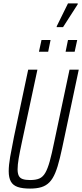

<svg xmlns="http://www.w3.org/2000/svg" viewBox="-20 -1096 481 1124"><path d="M156 8Q111 8 83.5 -1.5Q56 -11 43.5 -33.5Q31 -56 31 -94Q31 -129 39.5 -178Q48 -227 62 -296L145 -688H199L108 -263Q96 -207 89.5 -169Q83 -131 83 -105Q83 -81 90 -67Q97 -53 113.5 -47.5Q130 -42 156 -42Q190 -42 210.5 -51Q231 -60 245 -84Q259 -108 271 -151Q283 -194 297 -263L387 -688H441L358 -296Q343 -223 330.5 -171Q318 -119 303.5 -84Q289 -49 269.5 -29Q250 -9 222.5 -0.5Q195 8 156 8ZM364 -793 378 -862H432L417 -793ZM208 -793 223 -862H276L262 -793ZM312 -937V-942L378 -1076H435V-1071L349 -937Z"/></svg>

Font: Saira ExtraCondensed Light
Style: Italic
Weight: 300
Width: 2
Italic angle: -12°
Designer: Hector Gatti with collaboration of the Omnibus-Type team
Foundry: Omnibus-Type
Version: Version 1.101